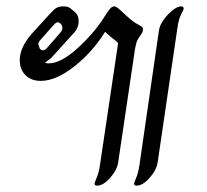

<svg xmlns="http://www.w3.org/2000/svg" viewBox="-20 -573 651 603"><path d="M277 4Q277 1 284 -16Q291 -33 294 -55L351 -438Q342 -447 333 -453L310 -473Q271 -410 213.5 -364.5Q156 -319 108 -319Q78 -319 60 -337Q42 -355 42 -384Q42 -422 77 -464L140 -533Q151 -545 159 -549Q167 -553 180 -553Q193 -553 201 -547L213 -537Q227 -527 227 -506Q227 -489 216 -474L139 -389Q125 -379 122 -377V-376Q125 -374 133 -374Q171 -374 223.5 -421.5Q276 -469 309 -522Q319 -538 325.5 -545.5Q332 -553 339 -553Q345 -553 357 -542Q375 -525 388.5 -513.5Q402 -502 414 -496Q423 -491 426 -488.5Q429 -486 429 -480Q429 -473 424 -466Q415 -454 411 -445.5Q407 -437 404 -419L351 -62Q347 -38 325.5 -14Q304 10 285 10Q277 10 277 4ZM401 4Q401 1 407.5 -14Q414 -29 418 -55L479 -476Q481 -493 494 -511Q507 -529 522.5 -541Q538 -553 548 -553Q557 -553 557 -546Q557 -543 549 -528Q541 -513 537 -484L475 -62Q471 -38 449.5 -14Q428 10 409 10Q401 10 401 4ZM129 -424 169 -470Q176 -478 176 -485Q176 -493 171 -498Q166 -503 161 -503Q156 -503 148 -494L109 -450Q97 -438 102 -429L105 -420Q110 -415 114 -415Q122 -415 129 -424Z"/></svg>

Font: Charm
Style: Regular
Weight: 400
Designer: Katatrad Aksorn Co.,Ltd.
Foundry: Cadson Demak Co.,Ltd.
Version: Version 1.001